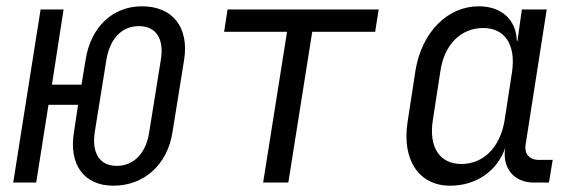

<svg xmlns="http://www.w3.org/2000/svg" viewBox="-20 -580 1840 610"><path d="M340 10C438 10 512 -57 528 -160L565 -390C581 -493 529 -560 431 -560C338 -560 268 -494 252 -390L239 -311H145L182 -550H109L22 0H95L134 -247H228L215 -160C198 -57 247 10 340 10ZM351 -53C297 -53 271 -93 281 -160L318 -390C329 -457 367 -497 421 -497C476 -497 502 -457 491 -390L454 -160C444 -93 405 -53 351 -53Z M816 0H896L972 -479H1172L1183 -550H703L692 -479H892Z M1410 10C1493 10 1560 -37 1585 -110C1575 -47 1612 0 1676 0H1724L1736 -72H1691C1662 -72 1645 -92 1650 -121L1717 -550H1638L1624 -450H1622C1620 -517 1574 -560 1501 -560C1402 -560 1320 -478 1300 -356L1275 -193C1256 -72 1311 10 1410 10ZM1446 -59C1377 -59 1342 -112 1355 -197L1379 -353C1391 -438 1444 -491 1515 -491C1584 -491 1619 -438 1607 -353L1583 -197C1569 -112 1516 -59 1446 -59Z"/></svg>

Font: JetBrains Mono Light
Style: Italic
Weight: 336
Italic angle: -9°
Monospace: yes
Designer: Philipp Nurullin, Konstantin Bulenkov
Foundry: JetBrains
Version: Version 2.305